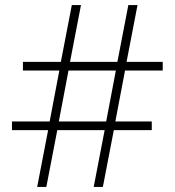

<svg xmlns="http://www.w3.org/2000/svg" viewBox="-20 -800 686 754"><path d="M126 -66 169 -289H27V-323H175L213 -523H70V-557H219L262 -780H298L255 -557H441L484 -780H520L477 -557H619V-523H471L433 -323H576V-289H427L384 -66H348L391 -289H205L162 -66ZM211 -323H397L435 -523H249Z"/></svg>

Font: Noto Sans Malayalam UI ExtraLight
Style: Regular
Weight: 200
Designer: Jelle Bosma - Monotype Design Team
Foundry: Monotype Imaging Inc.
Version: Version 2.104; ttfautohint (v1.8.4.7-5d5b)